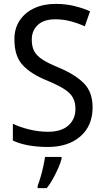

<svg xmlns="http://www.w3.org/2000/svg" viewBox="-20 -744 539 985"><path d="M455 -193Q455 -99 392.5 -44.5Q330 10 225 10Q171 10 125 1.5Q79 -7 46 -23V-109Q81 -92 129.5 -80Q178 -68 226 -68Q295 -68 331 -100.5Q367 -133 367 -185Q367 -220 353.5 -244Q340 -268 308 -288Q276 -308 221 -331Q139 -364 96.5 -410Q54 -456 54 -540Q53 -596 80 -637.5Q107 -679 155 -701.5Q203 -724 265 -724Q317 -724 362 -713Q407 -702 442 -686L415 -609Q380 -625 342 -635Q304 -645 264 -645Q205 -645 174 -616Q143 -587 143 -541Q143 -504 156 -480.5Q169 -457 199.5 -437.5Q230 -418 282 -397Q367 -361 411 -316Q455 -271 455 -193ZM296 70Q291 91 279 118Q267 145 252 172.5Q237 200 220 221H173V209Q180 192 188 165Q196 138 202 110Q208 82 211 61H296Z"/></svg>

Font: Noto Sans Myanmar SemiCondensed
Style: Regular
Weight: 400
Width: 4
Designer: Monotype Design Team
Foundry: Monotype Imaging Inc.
Version: Version 2.107; ttfautohint (v1.8.4.7-5d5b)